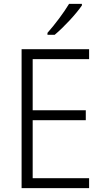

<svg xmlns="http://www.w3.org/2000/svg" viewBox="-20 -967 534 987"><path d="M401 -939V-947H335C308 -902 263 -842 224 -798V-788H261C308 -827 372 -896 401 -939ZM438 0V-51H148V-349H421V-400H148V-663H438V-714H91V0Z"/></svg>

Font: Noto Sans Ethiopic SemiCondensed Light
Style: Regular
Weight: 300
Width: 4
Designer: Monotype Design Team
Foundry: Monotype Imaging Inc.
Version: Version 2.102